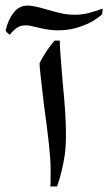

<svg xmlns="http://www.w3.org/2000/svg" viewBox="-109 -670 389 690"><path d="M87 -524H106Q106 -495 113 -414L117 -366Q128 -257 128 -189Q128 -145 124 -115.5Q120 -86 112 -54Q106 -27 96 0H72Q73 -9 73 -50Q73 -88 71 -107L67 -150L64 -176L59 -218Q50 -284 48 -301Q33 -427 33 -443Q58 -491 87 -524ZM258 -619Q247 -608 226 -595Q202 -581 169.5 -571Q137 -561 99 -561Q78 -561 58.5 -564.5Q39 -568 23 -572Q-3 -579 -17 -579Q-36 -579 -49 -569.5Q-62 -560 -74 -545Q-85 -553 -89 -560Q-80 -599 -60 -624.5Q-40 -650 -10 -650Q12 -650 55 -637Q85 -628 109.5 -622.5Q134 -617 160 -617Q186 -617 209 -623Q232 -629 260 -639Q260 -633 259 -627.5Q258 -622 258 -619Z"/></svg>

Font: Mirza Medium
Style: Regular
Weight: 500
Designer: Arabic design by Kourosh Beigpour, Latin design by Eduardo Tunni, engineering by Lasse Fister
Version: Version 1.0010g